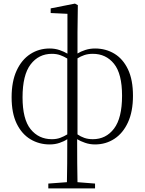

<svg xmlns="http://www.w3.org/2000/svg" viewBox="-20 -793 809 1073"><path d="M511.2 14.2Q481.9 14.2 455.6 5.1Q429.2 -3.9 411.1 -15.1Q411.1 65.9 411.6 121.3Q412.1 176.8 413.1 225.1L511.2 232.9V259.8H250V232.9L354 225.1Q355 176.3 355.5 120.1Q356 64 356 -15.1Q337.9 -2.9 312.5 5.6Q287.1 14.2 257.8 14.2Q198.2 14.2 149.9 -14.9Q101.6 -43.9 73.2 -102.3Q44.9 -160.6 44.9 -249Q44.9 -337.9 73 -398.7Q101.1 -459.5 149.2 -490.7Q197.3 -522 257.8 -522Q287.1 -522 312.7 -513.2Q338.4 -504.4 356.9 -493.2V-715.8L263.2 -720.2V-746.1L398.9 -772.9L415 -764.2L413.1 -611.8V-494.1Q431.2 -505.4 456.8 -513.7Q482.4 -522 511.2 -522Q570.8 -522 618.9 -493.2Q667 -464.4 695.1 -405.8Q723.1 -347.2 723.1 -257.8Q723.1 -169.9 695.3 -109.4Q667.5 -48.8 619.4 -17.3Q571.3 14.2 511.2 14.2ZM356 -42V-465.8Q337.9 -477.1 317.1 -484.6Q296.4 -492.2 270 -492.2Q196.3 -492.2 151.1 -433.1Q106 -374 106 -249Q106 -127 151.1 -71Q196.3 -15.1 270 -15.1Q296.4 -15.1 317.1 -22.9Q337.9 -30.8 356 -42ZM413.1 -466.8V-42Q430.2 -29.8 451.2 -22.5Q472.2 -15.1 499 -15.1Q572.3 -15.1 617.2 -74.2Q662.1 -133.3 662.1 -257.8Q662.1 -380.9 617.2 -436.5Q572.3 -492.2 499 -492.2Q472.2 -492.2 451.2 -485.1Q430.2 -478 413.1 -466.8Z"/></svg>

Font: Source Han Serif TW ExtraLight
Style: Regular
Weight: 250
Designer: Ryoko NISHIZUKA Ë•øÂ°öÊ∂ºÂ≠ê (kana & ideographs); Frank Grie√ühammer (Latin, Greek & Cyrillic); Wenlong ZHANG Âº†ÊñáÈæô 
Foundry: Adobe
Version: Version 2.003;hotconv 1.1.1;makeotfexe 2.6.0